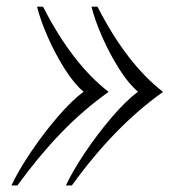

<svg xmlns="http://www.w3.org/2000/svg" viewBox="-20 -548 556 582"><path d="M308.6 -270V-269Q231.9 -214.4 164.8 -144.8Q97.7 -75.2 32.7 14.2H14.6Q35.2 -29.8 73.2 -86.4Q111.3 -143.1 154.5 -193.4Q197.8 -243.7 233.4 -270Q205.6 -293 176.5 -338.6Q147.5 -384.3 124.8 -436Q102.1 -487.8 92.3 -527.8H110.4Q198.7 -355 308.6 -270ZM473.6 -270V-269Q327.1 -165 197.8 14.2H179.7Q200.2 -29.8 238.3 -86.4Q276.4 -143.1 319.6 -193.4Q362.8 -243.7 398.4 -270Q370.6 -293 341.6 -338.6Q312.5 -384.3 289.8 -436Q267.1 -487.8 257.3 -527.8H275.4Q363.8 -355 473.6 -270Z"/></svg>

Font: TypoPRO Playfair Display
Style: Italic
Weight: 400
Italic angle: -14°
Designer: Claus Eggers Sørensen
Foundry: Claus Eggers Sørensen
Version: Version 1.004;PS 001.004;hotconv 1.0.70;makeotf.lib2.5.58329